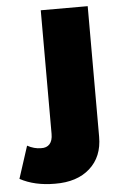

<svg xmlns="http://www.w3.org/2000/svg" viewBox="-142 -582 521 823"><g transform="rotate(-5 118.0 -171.0)"><path d="M-89 168 -44 29Q-15 45 15 45Q39 46 52 31.5Q65 17 65 -12V-544H267V18Q267 104 211.5 153.5Q156 203 61 202Q-26 202 -89 168Z"/></g></svg>

Font: Trueno
Style: ExBd
Weight: 800
Designer: Julieta Ulanovsky
Foundry: Julieta Ulanovsky
Version: Version 3.001b